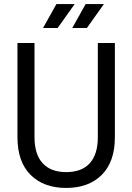

<svg xmlns="http://www.w3.org/2000/svg" viewBox="-20 -912 652 946"><path d="M306 14Q195 14 130.5 -50.5Q66 -115 66 -236V-700H150V-236Q150 -152 190 -108Q230 -64 306 -64Q383 -64 422.5 -108Q462 -152 462 -236V-700H546V-236Q546 -115 481.5 -50.5Q417 14 306 14ZM336 -774 402 -892H492L408 -774ZM192 -774 258 -892H348L264 -774Z"/></svg>

Font: Space Mono
Style: Regular
Weight: 400
Monospace: yes
Designer: Colophon Foundry + Benjamin Critton
Foundry: Colophon Foundry & Benjamin Critton
Version: Version 1.003; ttfautohint (v1.8.4.7-5d5b)